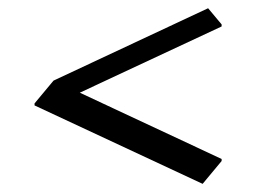

<svg xmlns="http://www.w3.org/2000/svg" viewBox="-20 -601 644 464"><path d="M482.9 -581.1 515.6 -542V-537.1L172.9 -377L515.6 -216.8V-211.9L469.7 -156.7L63.5 -346.2V-351.1L109.4 -406.2Z"/></svg>

Font: Gothica
Style: Book
Weight: 400
Designer: Wojciech Kalinowski "wmk69" (wmk69@o2.pl)
Foundry: Wojciech Kalinowski "wmk69" (wmk69@o2.pl)
Version: Version 2.1.0; 2021-05-14